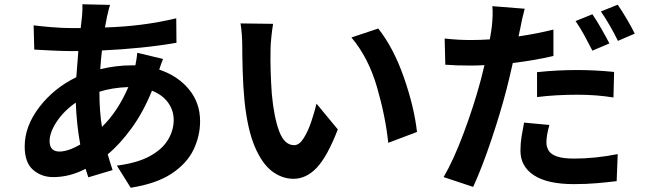

<svg xmlns="http://www.w3.org/2000/svg" viewBox="-20 -824 3040 902"><path d="M447 -393V-392Q447 -301 459 -228Q532 -298 583 -415Q505 -412 447 -393ZM258 -112Q300 -112 357 -145Q340 -238 336 -342Q280 -303 246.5 -252.5Q213 -202 213 -161Q213 -113 258 -112ZM625 -576 746 -547Q738 -528 728 -497Q815 -468 867.5 -404.5Q920 -341 920 -255Q920 -185 889 -120.5Q858 -56 786.5 -8.5Q715 39 594 58L529 -46Q624 -58 683 -90Q742 -122 769 -167Q796 -212 796 -260Q796 -305 770 -341.5Q744 -378 694 -398Q653 -297 598 -221.5Q543 -146 486 -99Q497 -61 509 -25L395 9Q394 5 392 0Q387 -15 382 -31Q308 8 230 8Q175 8 135.5 -26Q96 -60 96 -136Q96 -231 164.5 -320.5Q233 -410 338 -461Q338 -465 339 -468Q343 -527 348 -584H317Q277 -584 227 -586.5Q177 -589 141 -591L138 -705Q167 -701 220.5 -696.5Q274 -692 320 -692H359L365 -745Q365 -750 366 -756Q368 -782 367 -804L497 -801Q490 -779 486 -759Q484 -753 483 -748Q481 -740 480 -731Q476 -714 473 -695Q650 -700 808 -738L809 -623Q653 -596 459 -587Q454 -545 451 -499Q526 -517 598 -517H616Q619 -532 621.5 -548Q624 -564 625 -576Z M1263 -712Q1258 -683 1254.5 -647.5Q1251 -612 1251 -591Q1249 -493 1257 -382Q1267 -273 1291.5 -207.5Q1316 -142 1362 -142Q1386 -142 1406.5 -174.5Q1427 -207 1442 -251.5Q1457 -296 1467 -337L1567 -216Q1518 -89 1468.5 -36.5Q1419 16 1359 16Q1305 16 1258 -19.5Q1211 -55 1177 -135Q1143 -215 1129 -347Q1122 -418 1120 -493Q1118 -568 1118 -614Q1118 -634 1116 -662Q1114 -690 1110 -714ZM1757 -690Q1829 -599 1877.5 -460Q1926 -321 1939 -204L1804 -153Q1791 -277 1751 -415Q1711 -553 1631 -648Z M2843 -620 2763 -586Q2747 -618 2726 -656.5Q2705 -695 2684 -725L2763 -757Q2783 -728 2805.5 -688.5Q2828 -649 2843 -620ZM2503 -368V-485Q2596 -495 2692 -495Q2776 -495 2865 -486L2862 -366Q2783 -379 2693 -379Q2591 -379 2503 -368ZM2580 -685V-561Q2490 -540 2389 -528Q2375 -464 2359 -402Q2331 -294 2288 -166Q2245 -38 2203 54L2064 8Q2111 -72 2158.5 -199.5Q2206 -327 2235 -435Q2238 -446 2241 -457Q2249 -487 2256 -518Q2222 -516 2192 -516Q2119 -516 2072 -520L2069 -643Q2106 -639 2134 -637.5Q2162 -636 2193 -636Q2237 -636 2281 -639Q2287 -671 2290 -695Q2297 -755 2293 -795L2445 -783Q2439 -761 2433 -734.5Q2427 -708 2424 -690L2416 -653Q2499 -665 2580 -685ZM2442 -248 2561 -237Q2547 -188 2547 -155Q2547 -134 2557.5 -116.5Q2568 -99 2596.5 -89Q2625 -79 2677 -79Q2776 -79 2882 -100L2877 27Q2836 32 2785.5 36.5Q2735 41 2676 41Q2552 41 2488.5 -0.5Q2425 -42 2425 -116Q2425 -150 2430.5 -184Q2436 -218 2442 -248ZM2803 -770 2882 -802Q2902 -773 2925 -734Q2948 -695 2962 -666L2883 -632Q2867 -665 2845.5 -702.5Q2824 -740 2803 -770Z"/></svg>

Font: Source Han Sans CN Bold
Style: Bold
Weight: 700
Designer: Ryoko NISHIZUKA 西塚涼子 (kana & ideographs); Paul D. Hunt (Latin, Greek & Cyrillic); Wenlong ZHANG 张文龙 (bopomofo); Sandoll 
Foundry: Adobe Systems Incorporated
Version: Version 1.00;May 30, 2023;FontCreator 11.5.0.2422 32-bit